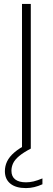

<svg xmlns="http://www.w3.org/2000/svg" viewBox="-20 -760 270 982"><path d="M92.5 0V-740H137.5V0ZM112.5 202Q61 202 33 179.2Q5 156.5 5 115.5Q5 89.5 16.2 65.8Q27.5 42 53.2 19.8Q79 -2.5 122 -24.5L137.5 0Q99.5 20 77.8 38.2Q56 56.5 47.2 75Q38.5 93.5 38.5 113.5Q38.5 142.5 57.5 157.5Q76.5 172.5 113 172.5Q132.5 172.5 152 167.8Q171.5 163 197 152.5V182.5Q176 192 155 197Q134 202 112.5 202Z"/></svg>

Font: Encode Sans SC Condensed Thin ExtraLight
Style: Regular
Weight: 250
Version: Version 3.002